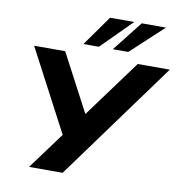

<svg xmlns="http://www.w3.org/2000/svg" viewBox="-99 -1035 1060 1126"><g transform="rotate(10 431.5 -472.0)"><path d="M149 0 326 -240 324 -194 55 -705H240L425 -354H414L672 -705H863L349 0ZM338 -765 465 -944H609L430 -765ZM513 -765 654 -944H798L605 -765Z"/></g></svg>

Font: Nunito Sans 7pt SemiExpanded ExtraBold
Style: Italic
Weight: 800
Width: 6
Italic angle: -9°
Designer: Vernon Adams
Foundry: Vernon Adams
Version: Version 3.101;gftools[0.9.27]